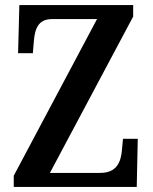

<svg xmlns="http://www.w3.org/2000/svg" viewBox="-20 -734 599 754"><path d="M34 0H517L521 -189H463L459 -146C455 -98 439 -55 373 -55H176L503 -669V-714H56L51 -525H109L113 -573C117 -622 131 -659 184 -659H361L34 -44Z"/></svg>

Font: Noto Serif Armenian Condensed SemiBold
Style: Regular
Weight: 600
Width: 3
Designer: Monotype Design Team
Foundry: Monotype Imaging Inc.
Version: Version 2.008